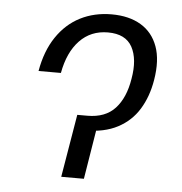

<svg xmlns="http://www.w3.org/2000/svg" viewBox="-45 -596 606 639"><g transform="rotate(5 258.0 -276.5)"><path d="M76.7 -344.2Q88.4 -411.6 119.9 -458.5Q151.4 -505.4 198.2 -529.3Q245.1 -553.2 303.2 -553.2Q361.3 -553.2 400.9 -529.5Q440.4 -505.9 457 -460.2Q473.6 -414.6 462.4 -347.7Q453.1 -291.5 427.2 -249.5Q401.4 -207.5 356.9 -184.1Q312.5 -160.6 246.6 -160.6H227.1L234.9 -210H251.5Q311.5 -210 344.2 -245.6Q377 -281.2 387.2 -345.2Q398.9 -411.6 377 -451.9Q355 -492.2 295.9 -492.2Q238.8 -492.2 201.4 -453.1Q164.1 -414.1 151.4 -344.2ZM217.8 -210H292.5L258.3 0H182.6Z"/></g></svg>

Font: Inter 18pt Light
Style: Italic
Weight: 300
Italic angle: -9.3988°
Designer: Rasmus Andersson
Foundry: rsms
Version: Version 4.001;git-66647c0bb